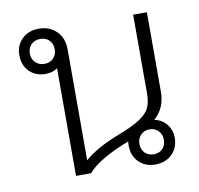

<svg xmlns="http://www.w3.org/2000/svg" viewBox="-70 -660 772 743"><g transform="rotate(-10 316.0 -288.0)"><path d="M574 -80Q574 -40 548.5 -15Q523 10 482 10Q443 10 418 -15Q393 -40 393 -79Q393 -90 394 -96Q347 -79 301 -53.5Q255 -28 231 0H172V-423Q153 -409 125 -409Q86 -409 61.5 -433.5Q37 -458 37 -498Q37 -536 62.5 -561Q88 -586 128 -586Q171 -586 198 -559Q225 -532 225 -489V-52Q272 -93 356 -126Q417 -149 447.5 -169Q478 -189 488 -211Q498 -233 498 -267V-576H552V-263Q552 -200 508 -161Q539 -154 556.5 -131.5Q574 -109 574 -80ZM176 -497Q176 -519 162.5 -532.5Q149 -546 127 -546Q106 -546 92 -532.5Q78 -519 78 -497Q78 -476 92 -462Q106 -448 127 -448Q149 -448 162.5 -462Q176 -476 176 -497ZM531 -79Q531 -100 517.5 -114Q504 -128 483 -128Q462 -128 448.5 -114Q435 -100 435 -79Q435 -57 448.5 -43.5Q462 -30 483 -30Q505 -30 518 -43.5Q531 -57 531 -79Z"/></g></svg>

Font: Sarabun ExtraLight
Style: Regular
Weight: 275
Designer: Suppakit Chalermlarp | Katatrad Co.,Ltd.
Foundry: Cadson Demak Co.,Ltd.
Version: Version 1.000; ttfautohint (v1.6)